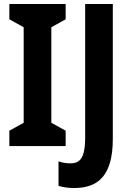

<svg xmlns="http://www.w3.org/2000/svg" viewBox="-20 -800 663 965"><path d="M310 -66V-143L238 -183V-663L310 -703V-780H27V-703L99 -663V-183L27 -143V-66ZM353 145C473 145 547 83 547 -102V-780H408V-109C408 1 378 21 333 21C311 21 291 17 274 11V134C296 141 323 145 353 145Z"/></svg>

Font: Noto Sans Malayalam UI Condensed
Style: Bold
Weight: 700
Width: 3
Designer: Jelle Bosma - Monotype Design Team
Foundry: Monotype Imaging Inc.
Version: Version 2.104